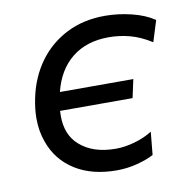

<svg xmlns="http://www.w3.org/2000/svg" viewBox="-64 -571 631 644"><g transform="rotate(-10 251.0 -249.0)"><path d="M284 10Q199.5 10 142 -26.2Q84.5 -62.5 61.5 -127.5Q48 -164.5 48 -208Q48 -240 55.5 -276Q69.5 -344.5 107.2 -396.8Q145 -449 202.5 -478.2Q260 -507.5 333.5 -507.5Q378 -507.5 423.5 -496.5Q469 -485.5 501 -464L478.5 -392Q441.5 -415.5 406 -425Q370.5 -434.5 334 -434.5Q258 -434.5 208.5 -394.8Q159 -355 141 -282H391L377.5 -219.5H130.5Q130 -210.5 130 -202Q130 -138 170 -102.5Q215 -62 293.5 -62Q323.5 -62 357.2 -71.5Q391 -81 418 -98L410.5 -20Q389.5 -8.5 354.8 0.8Q320 10 284 10Z"/></g></svg>

Font: Heraclito
Style: Italic
Weight: 400
Italic angle: -12°
Designer: Kostas Bartsokas (font) & Cristiano Sobral (main changes)
Foundry: Kostas Bartsokas (font) & Cristiano Sobral (main changes)
Version: Version 1.00;July 8, 2020;FontCreator 13.0.0.2655 64-bit